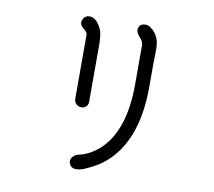

<svg xmlns="http://www.w3.org/2000/svg" viewBox="-89 -874 1179 1056"><g transform="rotate(10 500.0 -345.5)"><path d="M408.2 -297.9Q408.2 -273.4 388.7 -264.2Q369.1 -254.9 349.6 -266.1Q330.1 -277.3 330.1 -301.8V-657.2Q330.1 -666 325.2 -672.4Q320.3 -678.7 311.5 -686Q302.7 -693.4 299.8 -696.3Q283.2 -714.8 293.5 -737.3Q303.7 -759.8 328.1 -760.7Q366.2 -761.7 393.6 -707Q408.2 -681.6 408.2 -615.2ZM717.8 -684.6Q720.7 -668.9 721.2 -651.4Q721.7 -633.8 720.7 -610.4Q719.7 -586.9 719.7 -577.1V-436.5Q719.7 -122.1 546.9 13.7Q531.2 26.4 506.3 40.5Q481.4 54.7 449.2 68.8Q417 83 392.1 79.1Q367.2 75.2 361.3 48.8Q355.5 24.4 386.7 3.9Q390.6 2 407.2 -2.4Q423.8 -6.8 424.8 -6.8Q473.6 -24.4 512.7 -58.6Q640.6 -172.9 640.6 -434.6V-656.2Q640.6 -673.8 619.6 -696.8Q598.6 -719.7 601.6 -737.3Q604.5 -762.7 627.9 -768.1Q651.4 -773.4 669.9 -758.8Q708 -731.4 717.8 -684.6Z"/></g></svg>

Font: irohamaru Regular
Style: Regular
Weight: 400
Designer: [Source Han Sans]
Ryoko NISHIZUKA  (kana & ideographs); Paul D. Hunt (Latin, Greek & Cyrillic); Wenlong ZHANG  (bopomofo
Version: Version 1.00